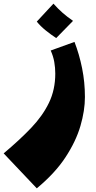

<svg xmlns="http://www.w3.org/2000/svg" viewBox="-100 -629 524 1049"><path d="M101 400 -80 209Q7 136 70 70Q133 4 167.5 -67.5Q202 -139 202 -227Q202 -259 196.5 -290.5Q191 -322 177 -353L307 -400Q333 -333 348.5 -256.5Q364 -180 364 -99Q364 -25 339.5 59Q315 143 258 230Q201 317 101 400ZM207 -421Q178 -440 149.5 -463Q121 -486 101 -511L192 -609Q217 -581 242 -559Q267 -537 299 -515Z"/></svg>

Font: Marhey ExtraBold
Style: Regular
Weight: 800
Designer: Nur Syamsi & Bustanul Arifin
Foundry: Namelatype
Version: Version 1.000; ttfautohint (v1.8.4.7-5d5b)